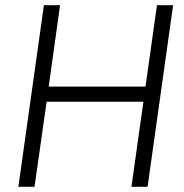

<svg xmlns="http://www.w3.org/2000/svg" viewBox="-20 -717 708 737"><path d="M148.5 -697H210.5L167 -384.5H538.5L582.5 -697H644.5L546.5 0H484.5L530.5 -326.5H159L112.5 0H50.5Z"/></svg>

Font: HK Grotesk Light
Style: Italic
Weight: 300
Italic angle: -16°
Designer: Alfredo Marco Pradil
Foundry: Hanken Design Co.
Version: Version 3.001